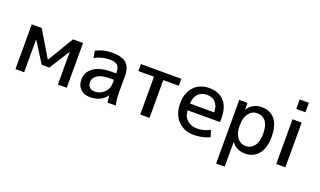

<svg xmlns="http://www.w3.org/2000/svg" viewBox="-92 -1313 3499 2097"><g transform="rotate(20 1658.0 -265.0)"><path d="M564 -380 414 -142H325L175 -380H173V0H72V-520H188L369 -217H370L551 -520H668V0H565V-380Z M1122 -258H1072Q982 -258 933.5 -227Q885 -196 885 -145Q885 -108 907.5 -86.5Q930 -65 967 -65Q1030 -65 1076 -108.5Q1122 -152 1122 -215ZM787 -140Q787 -227 860.5 -279.5Q934 -332 1072 -332H1122V-337Q1122 -400 1096.5 -425Q1071 -450 1007 -450Q912 -450 832 -405L817 -485Q901 -530 1007 -530Q1120 -530 1171 -484.5Q1222 -439 1222 -340V-140Q1222 -69 1237 0H1142Q1134 -44 1133 -80H1131Q1103 -38 1053.5 -14Q1004 10 942 10Q871 10 829 -30Q787 -70 787 -140Z M1811 -439H1630V0H1522V-439H1341V-520H1811Z M1992 -298H2273Q2272 -372 2235.5 -412Q2199 -452 2135 -452Q2071 -452 2032.5 -411.5Q1994 -371 1992 -298ZM1992 -220Q1995 -150 2040.5 -109Q2086 -68 2155 -68Q2230 -68 2305 -106L2330 -30Q2243 10 2145 10Q2033 10 1961.5 -63.5Q1890 -137 1890 -260Q1890 -386 1956.5 -458Q2023 -530 2135 -530Q2246 -530 2308 -462Q2370 -394 2370 -265Q2370 -250 2368 -220Z M2583 -445Q2641 -530 2744 -530Q2843 -530 2898.5 -461.5Q2954 -393 2954 -260Q2954 -129 2896.5 -59.5Q2839 10 2744 10Q2644 10 2586 -65H2584V220H2484V-520H2579L2581 -445ZM2856 -260Q2856 -355 2820 -402.5Q2784 -450 2719 -450Q2660 -450 2622 -400.5Q2584 -351 2584 -265V-255Q2584 -168 2622 -119Q2660 -70 2719 -70Q2781 -70 2818.5 -119Q2856 -168 2856 -260Z M3103 0V-520H3209V0ZM3103 -640V-750H3209V-640Z"/></g></svg>

Font: M PLUS 1p Medium
Style: Regular
Weight: 500
Version: Version 1.062